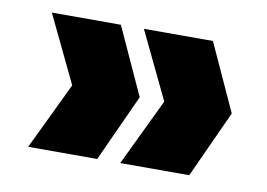

<svg xmlns="http://www.w3.org/2000/svg" viewBox="-49 -542 686 493"><g transform="rotate(10 294.0 -295.0)"><path d="M470 -120 550 -295 470 -470H290L374 -295L290 -120ZM230 -120 310 -295 230 -470H50L134 -295L50 -120Z"/></g></svg>

Font: SVN-Poppins ExtraBold
Style: Regular
Weight: 800
Designer: Ninad Kale (Devanagari), Jonny Pinhorn (Latin)
Foundry: Indian Type Foundry
Version: Version 3.002 2017; ttfautohint (v1.8.3)